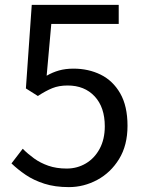

<svg xmlns="http://www.w3.org/2000/svg" viewBox="-20 -753 595 786"><path d="M262 13Q205 13 161.5 -1Q118 -15 85.5 -37Q53 -59 27 -84L73 -144Q94 -123 119.5 -104.5Q145 -86 178 -74.5Q211 -63 253 -63Q296 -63 331.5 -84Q367 -105 388 -144Q409 -183 409 -236Q409 -314 367.5 -358.5Q326 -403 257 -403Q221 -403 194 -392Q167 -381 135 -360L86 -391L110 -733H466V-655H190L171 -443Q195 -457 221.5 -464.5Q248 -472 281 -472Q342 -472 392 -447.5Q442 -423 472 -371Q502 -319 502 -238Q502 -158 467.5 -102Q433 -46 378 -16.5Q323 13 262 13Z"/></svg>

Font: Noto Sans TC
Style: Regular
Weight: 400
Designer: Ryoko NISHIZUKA  (kana, bopomofo & ideographs); Paul D. Hunt (Latin, Greek & Cyrillic); Sandoll Communications , Soo-you
Foundry: Adobe
Version: Version 2.004-H2;hotconv 1.0.118;makeotfexe 2.5.65603